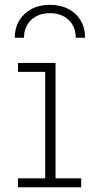

<svg xmlns="http://www.w3.org/2000/svg" viewBox="-20 -796 394 816"><path d="M341.5 -635.5H302Q302 -682.5 271.8 -711.2Q241.5 -740 192 -740Q143 -740 112.5 -711.2Q82 -682.5 82 -635.5H42.5Q43 -677 61.8 -708.5Q80.5 -740 114 -757.8Q147.5 -775.5 192 -775.5Q236.5 -775.5 270.2 -758Q304 -740.5 322.8 -709Q341.5 -677.5 341.5 -635.5ZM216 -38H325V0H56.5V-38H172V-490.5H56.5V-528.5H216Z"/></svg>

Font: Hepta Slab Light
Style: Regular
Weight: 300
Designer: Michael LaGattuta
Foundry: Michael LaGattuta
Version: Version 1.102